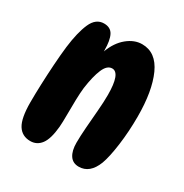

<svg xmlns="http://www.w3.org/2000/svg" viewBox="-149 -743 821 859"><g transform="rotate(30 262.0 -314.0)"><path d="M148 -622Q182 -622 195.5 -596Q209 -570 209 -519Q209 -516 209 -513Q229 -567 265.5 -597Q302 -627 342 -627Q414 -627 450 -547.5Q486 -468 486 -336Q486 -259 476.5 -188.5Q467 -118 453 -80Q426 -10 369 -10Q338 -10 322.5 -33.5Q307 -57 307 -98Q307 -131 310.5 -177Q314 -223 318 -270Q322 -317 322 -353Q322 -466 280 -466Q254 -466 238 -428.5Q222 -391 213 -326Q210 -300 209 -261.5Q208 -223 208 -185Q208 -147 206 -122Q200 -57 179 -29Q158 -1 124 -1Q81 -1 59.5 -35.5Q38 -70 38 -152Q38 -194 40 -246Q42 -298 45.5 -350.5Q49 -403 54 -446Q64 -527 85 -574.5Q106 -622 148 -622Z"/></g></svg>

Font: DynaPuff Condensed Medium
Style: Regular
Weight: 500
Width: 3
Designer: Toshi Omagari, Jennifer Daniel
Foundry: Google Fonts
Version: Version 2.000; ttfautohint (v1.8.4.7-5d5b)